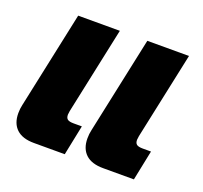

<svg xmlns="http://www.w3.org/2000/svg" viewBox="-99 -648 806 762"><g transform="rotate(20 304.0 -267.5)"><path d="M17 -90Q17 -109 21 -126L108 -535H284L206 -168L204 -152Q204 -138 211.5 -132.5Q219 -127 237 -127H272L246 0H116Q67 0 42 -23.5Q17 -47 17 -90ZM309 -90Q309 -109 313 -126L400 -535H576L498 -168L496 -152Q496 -138 503.5 -132.5Q511 -127 529 -127H564L538 0H408Q359 0 334 -23.5Q309 -47 309 -90Z"/></g></svg>

Font: Prompt Bold
Style: Bold Italic
Weight: 700
Italic angle: -12°
Designer: Katatrad Team
Foundry: CadsonDemak
Version: Version 1.000